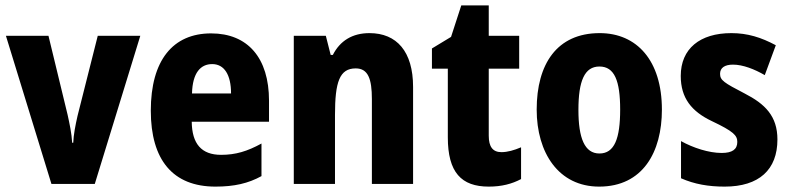

<svg xmlns="http://www.w3.org/2000/svg" viewBox="-20 -683 2938 713"><path d="M171 0H332L501 -550H343L268 -253C260 -218 253 -182 252 -153H248C246 -189 238 -225 231 -257L160 -550H2Z M764 -559C622 -559 540 -459 540 -272C540 -89 622 10 780 10C850 10 902 -2 951 -29V-150C898 -121 855 -108 801 -108C728 -108 693 -149 692 -231H979V-309C979 -468 900 -559 764 -559ZM768 -445C813 -445 838 -405 838 -336H693C695 -413 725 -445 768 -445Z M1352 -560C1289 -560 1243 -532 1216 -479H1208L1190 -550H1071V0H1224V-256C1224 -379 1241 -429 1301 -429C1347 -429 1361 -390 1361 -315V0H1514V-360C1514 -492 1453 -560 1352 -560Z M1842 -118C1810 -118 1795 -138 1795 -179V-428H1908V-550H1795V-663H1693L1655 -546L1584 -503V-428H1643V-173C1643 -43 1693 10 1795 10C1843 10 1881 0 1915 -18V-136C1889 -125 1865 -118 1842 -118Z M2438 -276C2438 -458 2345 -560 2207 -560C2048 -560 1973 -445 1973 -276C1973 -116 2054 10 2205 10C2367 10 2438 -118 2438 -276ZM2128 -275C2128 -383 2151 -436 2206 -436C2262 -436 2283 -383 2283 -276C2283 -169 2262 -113 2206 -113C2151 -113 2128 -170 2128 -275Z M2867 -165C2867 -252 2821 -297 2745 -336C2668 -376 2654 -385 2654 -409C2654 -431 2671 -443 2702 -443C2739 -443 2782 -426 2820 -404L2861 -515C2807 -544 2756 -560 2696 -560C2579 -560 2508 -502 2508 -401C2508 -319 2548 -269 2624 -233C2704 -195 2718 -180 2718 -156C2718 -128 2699 -115 2660 -115C2612 -115 2554 -134 2509 -159V-21C2559 1 2611 10 2671 10C2799 10 2867 -53 2867 -165Z"/></svg>

Font: Noto Sans Lao Looped Condensed ExtraBold
Style: Regular
Weight: 800
Width: 3
Designer: Mark Frömberg, Ben Mitchell
Foundry: The Fontpad Ltd
Version: Version 1.002